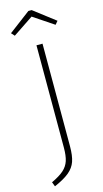

<svg xmlns="http://www.w3.org/2000/svg" viewBox="-147 -923 576 1073"><g transform="rotate(-15 141.0 -386.5)"><path d="M168 -89Q168 -34 156.5 -1Q145 32 115.5 56.5Q86 81 29 106L19 80Q66 58 90 36.5Q114 15 123.5 -14Q133 -43 133 -91V-682H168ZM13 -784 139 -879H158L282 -784L266 -765L148 -844L30 -765Z"/></g></svg>

Font: FiraGO UltraLight
Style: Regular
Weight: 200
Designer: bBox Type
Foundry: bBox Type GmbH
Version: Version 1.001